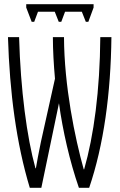

<svg xmlns="http://www.w3.org/2000/svg" viewBox="-20 -891 570 915"><path d="M131 -787H143L161 -835H241L260 -787H272L290 -835H370L389 -787H401L426 -855V-871H105V-855ZM122 4H177L261 -399C279 -268 312 -123 356 4H405C474 -199 508 -444 511 -714H458C456 -458 427 -244 381 -84H379C337 -234 286 -481 285 -714H232C232 -653 236 -583 242 -516L175 -215C163 -159 157 -122 151 -89H149C108 -237 78 -463 71 -714H18C26 -450 58 -207 122 4Z"/></svg>

Font: Noto Sans Mono Condensed Light
Style: Regular
Weight: 300
Width: 3
Designer: Monotype Design Team
Foundry: Monotype Imaging Inc.
Version: Version 2.014